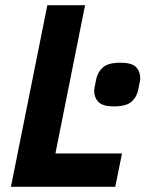

<svg xmlns="http://www.w3.org/2000/svg" viewBox="-20 -718 559 738"><path d="M423 0H22L162 -698H307L193 -128H449ZM418 -309Q375 -309 358.5 -326Q342 -343 342 -368Q342 -374 343.5 -381.5Q345 -389 349 -410Q354 -439 374.5 -458Q395 -477 443 -477Q486 -477 502.5 -460.5Q519 -444 519 -418Q519 -412 517.5 -404.5Q516 -397 512 -376Q507 -347 486.5 -328Q466 -309 418 -309Z"/></svg>

Font: IBM Plex Sans Var
Style: Italic
Weight: 400
Italic angle: -11.31°
Designer: Mike Abbink, Paul van der Laan, Pieter van Rosmalen
Foundry: Bold Monday
Version: Version 1.001